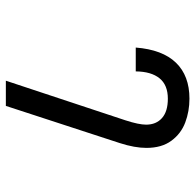

<svg xmlns="http://www.w3.org/2000/svg" viewBox="-26 -628 652 640"><g transform="rotate(-90 300.0 -308.0)"><path d="M127 -146Q127 -185 143 -234.5L267 -614.5H351L219 -216Q204.5 -171.5 204.5 -147Q204.5 -113.5 226.5 -94Q248.5 -74.5 291 -74.5Q336.5 -74.5 359 -102.2Q381.5 -130 382 -181.5H461.5Q454.5 -92.5 411 -47.5Q367.5 -2.5 291 -2.5Q249 -2.5 211.8 -16.5Q174.5 -30.5 150.8 -62.8Q127 -95 127 -146Z"/></g></svg>

Font: JuliaMono MediumItalic
Style: Regular
Weight: 500
Italic angle: -9°
Monospace: yes
Designer: cormullion
Foundry: corm
Version: Version 0.049; ttfautohint (v1.8.4)